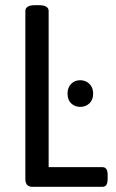

<svg xmlns="http://www.w3.org/2000/svg" viewBox="-20 -722 448 742"><path d="M105 0Q78 0 78 -30V-680Q78 -690 87 -696Q96 -702 116 -702H130Q150 -702 159 -696Q168 -690 168 -680V-76H376Q396 -76 396 -46V-30Q396 0 376 0ZM290 -309Q269 -309 255 -322.5Q241 -336 241 -360Q241 -384 255 -398Q269 -412 290 -412Q311 -412 325.5 -398Q340 -384 340 -360Q340 -336 325.5 -322.5Q311 -309 290 -309Z"/></svg>

Font: Asap Condensed VF Beta
Style: Regular
Weight: 400
Designer: Pablo Cosgaya
Foundry: Omnibus-Type
Version: Version 1.008